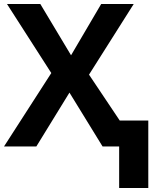

<svg xmlns="http://www.w3.org/2000/svg" viewBox="-20 -734 783 962"><path d="M0 0 237 -368 15 -714H182L336 -457L487 -714H650L426 -360L580 -130H723V208H577V0H494L328 -270L162 0Z"/></svg>

Font: BC Sans
Style: Bold
Weight: 700
Designer: Monotype Design Team
Province of B.C.
Foundry: Monotype Imaging Inc.
Version: Version 2.000;GOOG;noto-source:20170915:90ef993387c0